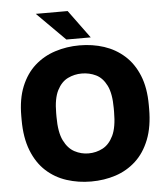

<svg xmlns="http://www.w3.org/2000/svg" viewBox="-60 -953 890 1020"><g transform="rotate(-5 385.0 -443.5)"><path d="M385 13Q317 13 255 -7Q193 -27 146 -70Q99 -113 72 -181.5Q45 -250 45 -345V-365Q45 -457 72 -523Q99 -589 146 -631Q193 -673 255 -693Q317 -713 385 -713Q455 -713 516 -693Q577 -673 624 -631Q671 -589 698 -523Q725 -457 725 -365V-345Q725 -250 698 -181.5Q671 -113 624 -70Q577 -27 516 -7Q455 13 385 13ZM384 -137Q425 -137 460 -155.5Q495 -174 516.5 -218.5Q538 -263 538 -345V-365Q538 -443 516.5 -486Q495 -529 460 -546Q425 -563 384 -563Q345 -563 310 -546Q275 -529 253 -486Q231 -443 231 -365V-345Q231 -263 253 -218.5Q275 -174 310 -155.5Q345 -137 384 -137ZM319 -750 169 -900H339L449 -750Z"/></g></svg>

Font: Golos Text
Style: Bold
Weight: 700
Designer: A.Korolkova, Vitaly Kuzmin
Foundry: ParaType Ltd
Version: Version 2.004